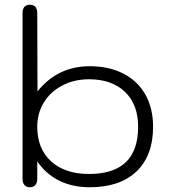

<svg xmlns="http://www.w3.org/2000/svg" viewBox="-20 -779 712 809"><path d="M75 -26V-723Q75 -759 106 -759Q137 -759 137 -723L138 -394Q223 -500 358 -500Q439 -500 499.5 -469Q560 -438 592.5 -380.5Q625 -323 625 -245Q625 -123 555 -56.5Q485 10 358 10Q286 10 230 -17.5Q174 -45 137 -99V-26Q137 -9 129 0.5Q121 10 106 10Q91 10 83 0.5Q75 -9 75 -26ZM562 -245Q562 -339 506.5 -392Q451 -445 355 -445Q293 -445 243 -419Q193 -393 165 -347.5Q137 -302 137 -245Q137 -152 195.5 -99Q254 -46 355 -46Q562 -46 562 -245Z"/></svg>

Font: Kodchasan Light
Style: Regular
Weight: 300
Version: Version 1.000; ttfautohint (v1.6)